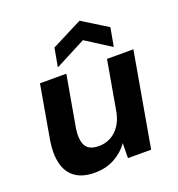

<svg xmlns="http://www.w3.org/2000/svg" viewBox="-133 -837 888 958"><g transform="rotate(-20 310.5 -357.5)"><path d="M209 12Q144 12 105.5 -16Q67 -44 54.5 -95.5Q42 -147 53 -215L103 -501H243L195 -229Q186 -170 203 -138Q220 -106 274 -106Q307 -106 335.5 -121Q364 -136 384 -165Q404 -194 412 -234L459 -501H599L511 0H388L389 -79Q360 -38 314 -13Q268 12 209 12ZM214 -545 232 -644 395 -727 529 -644 511 -545 378 -630Z"/></g></svg>

Font: DM Sans 18pt ExtraBold
Style: Italic
Weight: 800
Italic angle: -10°
Designer: Colophon Foundry, Jonny Pinhorn
Foundry: Colophon Foundry
Version: Version 4.004;gftools[0.9.30]